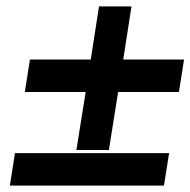

<svg xmlns="http://www.w3.org/2000/svg" viewBox="-20 -528 598 603"><path d="M27 -47 11 55H495L511 -47ZM58 -239H249L220 -57H322L351 -239H542L558 -341H367L393 -508H291L265 -341H74Z"/></svg>

Font: Charger Sport
Style: BlkExtObl
Weight: 900
Designer: Jasper
Foundry: Cannot Into Space Fonts
Version: Version 1.1